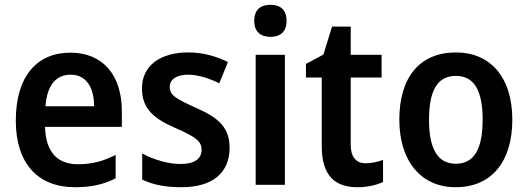

<svg xmlns="http://www.w3.org/2000/svg" viewBox="-20 -772 2206 802"><path d="M274 -552C133 -552 46 -452 46 -268C46 -89 139 10 292 10C364 10 413 -2 463 -27V-125C410 -98 364 -86 305 -86C217 -86 171 -140 168 -242H489V-307C489 -458 410 -552 274 -552ZM275 -460C341 -460 373 -406 373 -328H170C176 -416 214 -460 275 -460Z M939 -155C939 -243 888 -282 800 -321C714 -360 689 -374 689 -409C689 -440 717 -460 766 -460C807 -460 854 -445 896 -424L932 -513C880 -538 828 -553 766 -553C650 -553 573 -498 573 -403C573 -317 623 -277 711 -238C799 -200 822 -181 822 -147C822 -109 794 -87 733 -87C682 -87 619 -106 574 -131V-22C619 0 670 10 738 10C868 10 939 -50 939 -155Z M1110 -752C1070 -752 1042 -733 1042 -685C1042 -638 1070 -618 1110 -618C1149 -618 1177 -638 1177 -685C1177 -733 1149 -752 1110 -752ZM1170 -543H1048V0H1170Z M1507 -90C1468 -90 1445 -116 1445 -167V-448H1574V-543H1445V-661H1367L1331 -544L1258 -505V-448H1324V-161C1324 -34 1383 10 1473 10C1516 10 1553 1 1580 -12V-104C1558 -96 1532 -90 1507 -90Z M2120 -272C2120 -453 2025 -553 1885 -553C1732 -553 1648 -448 1648 -272C1648 -99 1739 10 1883 10C2036 10 2120 -100 2120 -272ZM1772 -272C1772 -390 1805 -455 1884 -455C1963 -455 1996 -390 1996 -272C1996 -154 1963 -88 1884 -88C1806 -88 1772 -154 1772 -272Z"/></svg>

Font: Noto Sans Thai Looped SemiCondensed SemiBold
Style: Regular
Weight: 600
Width: 4
Designer: Sasikarn Vongin, Ben Mitchell
Foundry: The Fontpad Ltd
Version: Version 1.001